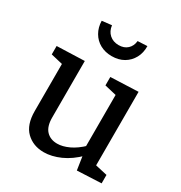

<svg xmlns="http://www.w3.org/2000/svg" viewBox="-182 -907 988 1047"><g transform="rotate(30 312.0 -383.0)"><path d="M243 10Q176 10 132.5 -32Q89 -74 89 -160V-470L100 -454L15 -474V-527L189 -533V-177Q189 -121 214.5 -94Q240 -67 283 -67Q317 -67 356.5 -85.5Q396 -104 435 -142L427 -122V-472L438 -454L353 -474V-527L527 -534V-57L514 -74L602 -54V-1L450 6L435 -93L450 -88Q400 -38 346 -14Q292 10 243 10ZM302 -629Q261 -629 229 -646.5Q197 -664 178.5 -696Q160 -728 159 -769L220 -776Q224 -741 247 -720.5Q270 -700 305 -700Q339 -700 360 -719.5Q381 -739 384 -771L444 -774Q445 -732 427 -699Q409 -666 377 -647.5Q345 -629 302 -629Z"/></g></svg>

Font: Bitter Thin Medium
Style: Regular
Weight: 500
Version: Version 3.021